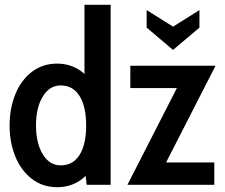

<svg xmlns="http://www.w3.org/2000/svg" viewBox="-20 -770 936 800"><path d="M441 -750V0H341L337 -37Q288 10 218 10Q158 10 113 -24.5Q68 -59 44 -117.5Q20 -176 20 -247Q20 -318 43.5 -376.5Q67 -435 112 -470Q157 -505 218 -505Q284 -505 332 -462V-750ZM339 -247Q339 -326 311.5 -370Q284 -414 233 -414Q186 -414 158 -367.5Q130 -321 130 -247Q130 -174 158 -127.5Q186 -81 233 -81Q284 -81 311.5 -124.5Q339 -168 339 -247ZM672 -93H873V0H511L717 -403H523V-496H878ZM591 -655V-728L701 -659L811 -728V-655L701 -562Z"/></svg>

Font: Cabin Condensed SemiBold
Style: Regular
Weight: 600
Width: 3
Designer: Pablo Impallari
Foundry: Pablo Impallari. http://www.impallari.com Igino Marini. http://www.ikern.com
Version: Version 2.200